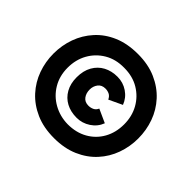

<svg xmlns="http://www.w3.org/2000/svg" viewBox="-161 -945 1182 1182"><g transform="rotate(45 429.5 -354.0)"><path d="M430 12Q339 12 270 -18.5Q201 -49 154 -100.5Q107 -152 83.5 -217.5Q60 -283 60 -354Q60 -426 83.5 -491.5Q107 -557 154 -609Q201 -661 270 -690.5Q339 -720 430 -720Q520 -720 589 -689.5Q658 -659 705 -607.5Q752 -556 775.5 -490.5Q799 -425 799 -353Q799 -282 775.5 -216.5Q752 -151 705 -99.5Q658 -48 589 -18Q520 12 430 12ZM430 -108Q503 -108 558.5 -139.5Q614 -171 645 -226.5Q676 -282 676 -353Q676 -423 645 -478.5Q614 -534 559 -567Q504 -600 430 -600Q356 -601 300.5 -568Q245 -535 214 -479.5Q183 -424 183 -354Q183 -283 216 -227.5Q249 -172 305.5 -140.5Q362 -109 430 -108ZM440 -175Q388 -175 348.5 -196Q309 -217 286.5 -257Q264 -297 264 -352Q264 -409 287 -449.5Q310 -490 349.5 -511Q389 -532 440 -532Q489 -532 529 -505Q569 -478 586 -433L499 -392Q489 -413 473 -420.5Q457 -428 439 -428Q407 -428 390.5 -406Q374 -384 374 -355Q374 -323 390.5 -301Q407 -279 439 -279Q458 -279 474.5 -287Q491 -295 499 -314L587 -274Q570 -229 529 -202Q488 -175 440 -175Z"/></g></svg>

Font: Inclusive Sans
Style: Regular
Weight: 400
Designer: Olivia King
Foundry: Olivia King
Version: Version 2.004